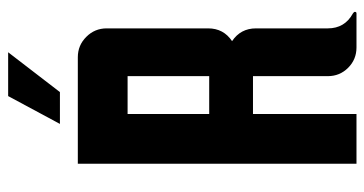

<svg xmlns="http://www.w3.org/2000/svg" viewBox="-232 -662 894 471"><g transform="rotate(-90 215.5 -427.0)"><path d="M322.3 -854.5 224.6 -727.5H146.5L214.8 -854.5ZM170.9 0H48.8V-683.6H310.1Q339.4 -683.6 360.1 -662.8Q380.9 -642.1 380.9 -612.8V-363.8Q380.9 -326.2 349.6 -305.2Q380.9 -284.2 380.9 -246.6V-70.3Q380.9 -28.8 417.5 -8.8Q421.4 -6.3 421.4 -3.9Q421.4 0 417.5 0H334Q304.7 0 284.2 -20.5Q263.7 -41 263.7 -70.3V-253.9H170.9ZM170.9 -361.3H263.7V-561.5H170.9Z"/></g></svg>

Font: California Gothic
Style: Regular
Weight: 400
Version: Version 2.2;